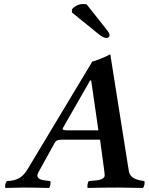

<svg xmlns="http://www.w3.org/2000/svg" viewBox="-20 -928 736 950"><path d="M314 -283.2H466.8L431.2 -529.8H425.8L292 -295.9Q290 -292 290 -290Q290 -283.2 314 -283.2ZM6.8 2Q3.9 -4.9 6.3 -15.9Q8.8 -26.9 14.2 -32.2Q52.2 -33.2 76.4 -47.4Q100.6 -61.5 122.1 -100.1L437 -624Q444.3 -624 478.5 -637.7Q512.7 -651.4 522 -658.2H525.9L617.2 -83Q622.6 -44.9 674.8 -35.2L693.8 -32.2Q696.8 -26.4 694.6 -14.6Q692.4 -2.9 687 2Q606.9 0 565.9 0Q490.2 0 414.1 2Q411.1 -2.4 413.1 -15.1Q415 -27.8 419.9 -32.2L454.1 -35.2Q498 -39.6 498 -61Q498 -68.8 496.1 -81.1L475.1 -236.8H287.1Q270 -236.8 262.7 -233.4Q255.4 -230 250 -220.2L169.9 -75.2Q165 -66.9 165 -59.1Q165 -40 202.1 -35.2L228 -32.2Q231.4 -26.9 229.5 -15.1Q227.5 -3.4 222.2 2Q151.9 0 96.2 0Q79.1 0 6.8 2ZM409.2 -905.8 511.2 -776.9Q522 -763.2 522 -752.9Q522 -747.6 517.8 -743.9Q513.7 -740.2 507.8 -740.2Q491.7 -740.2 471.2 -756.8L335.9 -866.2V-880.9Q341.3 -890.1 357.2 -899.2Q373 -908.2 393.1 -908.2Q401.9 -908.2 409.2 -905.8Z"/></svg>

Font: Common Serif SemiBold
Style: Italic
Weight: 600
Italic angle: -12°
Designer: Philipp H. Poll, Khaled Hosny
Foundry: Stefan Peev, Context Ltd.
Version: Version 1.026